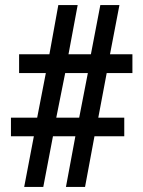

<svg xmlns="http://www.w3.org/2000/svg" viewBox="-20 -734 563 754"><path d="M75 0H150L188 -199H276L239 0H314L351 -199H468V-272H366L399 -447H500V-521H412L449 -714H374L337 -521H249L285 -714H209L174 -521H55V-447H160L126 -272H23V-199H113ZM201 -272 236 -447H325L291 -272Z"/></svg>

Font: Noto Serif Tamil SemiCondensed ExtraBold
Style: Regular
Weight: 800
Width: 4
Designer: Indian Type Foundry, Tom Grace, and the Monotype Design Team
Foundry: Monotype Imaging Inc.
Version: Version 2.004